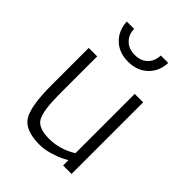

<svg xmlns="http://www.w3.org/2000/svg" viewBox="-211 -831 948 948"><g transform="rotate(45 262.5 -357.5)"><path d="M450 -500V0H391V-37L370 -26Q348 -14 309.5 -2Q271 10 237 10Q135 10 102.5 -42Q70 -94 70 -239Q70 -239 70 -500H129V-240Q129 -124 150.5 -84Q172 -44 247.5 -44Q323 -44 391 -86V-500ZM188 -661Q212 -636 255 -636Q298 -636 322.5 -661Q347 -686 348 -725H400Q398 -666 358.5 -627.5Q319 -589 255 -589Q191 -589 152 -627.5Q113 -666 111 -725H162Q163 -685 188 -661Z"/></g></svg>

Font: Titillium Web[RUS by Daymarius]
Style: Regular
Weight: 300
Designer: Cyrillization by Daymarius
Foundry: Cyrillization by Daymarius
Version: Version 1.002 September 12, 2018